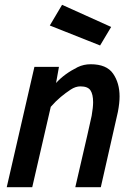

<svg xmlns="http://www.w3.org/2000/svg" viewBox="-20 -778 546 798"><path d="M399 0H293Q359 -284 361 -297Q367 -332 367 -353Q367 -386 356 -402.5Q345 -419 314 -419Q294 -419 273.5 -405.5Q253 -392 232.5 -375Q212 -358 191 -334L114 0H8L123 -500H225L213 -433Q247 -471 303 -499Q328 -511 357 -511Q423 -511 450 -472Q477 -433 477 -377Q477 -350 470 -313Q466 -293 399 0ZM396 -589 187 -672 238 -758 442 -666Z"/></svg>

Font: Storia Sans SemiBold
Style: Italic
Weight: 600
Italic angle: -13°
Designer: Campivisivi
Foundry: Accademia di Belle Arti di Urbino and students of MA course of Visual design
Version: Version 60.001;May 25, 2020;FontCreator 12.0.0.2522 64-bit